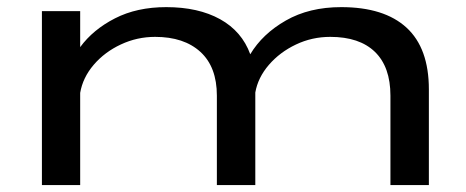

<svg xmlns="http://www.w3.org/2000/svg" viewBox="-20 -532 1340 552"><path d="M100.5 0V-500H210.5V-396.5Q247.5 -447 310.5 -479.2Q373.5 -511.5 458 -511.5Q550 -511.5 612.8 -476.8Q675.5 -442 699.5 -376Q734.5 -434.5 801.8 -473Q869 -511.5 961 -511.5Q1084.5 -511.5 1148.8 -452.5Q1213 -393.5 1213 -275V0H1102.5V-257Q1102.5 -339.5 1058 -382.8Q1013.5 -426 929.5 -426Q877 -426 830.8 -404Q784.5 -382 753 -345.5Q721.5 -309 714 -266V0H603.5V-257Q603.5 -339.5 556.2 -382.8Q509 -426 426 -426Q374 -426 327.5 -404.2Q281 -382.5 249.5 -345.8Q218 -309 210.5 -265V0Z"/></svg>

Font: Trispace Expanded
Style: Regular
Weight: 400
Width: 7
Designer: Tyler Finck
Foundry: Etcetera Type Company
Version: Version 1.210; ttfautohint (v1.8.3)